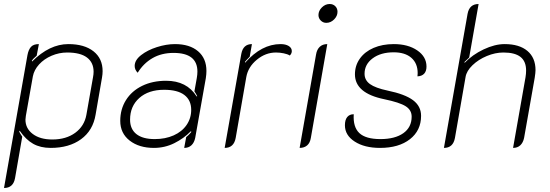

<svg xmlns="http://www.w3.org/2000/svg" viewBox="-22 -729 2743 958"><path d="M115 -454Q120 -481 132.5 -495Q145 -509 172 -509L161 -451Q143 -436 137 -426L138 -422Q225 -509 319 -509Q399 -509 444.5 -473Q490 -437 490 -374Q490 -359 487 -342L455 -157Q442 -78 382.5 -34.5Q323 9 231 9Q180 9 143.5 -11.5Q107 -32 76 -77L74 -72Q79 -62 89 -47L53 160Q44 209 -2 209ZM409 -156 442 -343Q445 -358 445 -371Q445 -417 412 -442Q379 -467 313 -467Q273 -467 235.5 -451Q198 -435 173 -407.5Q148 -380 142 -348L107 -151Q105 -139 105 -132Q105 -88 141.5 -60.5Q178 -33 239 -33Q308 -33 353.5 -66.5Q399 -100 409 -156Z M578 -126Q578 -184 606.5 -229.5Q635 -275 687 -300.5Q739 -326 807 -326Q910 -326 959 -248L962 -249Q954 -265 948 -273L960 -340Q963 -357 963 -372Q963 -465 844 -465Q784 -465 739 -439Q694 -413 665 -366Q650 -381 650 -400Q650 -429 682 -454Q714 -479 761 -494Q808 -509 851 -509Q924 -509 966 -473.5Q1008 -438 1008 -375Q1008 -359 1005 -339L952 -41Q947 -17 933 -4Q919 9 897 9L907 -45Q919 -55 925.5 -62.5Q932 -70 933 -71L930 -74Q895 -38 847.5 -14.5Q800 9 746 9Q672 9 625 -27.5Q578 -64 578 -126ZM932 -181Q932 -229 898 -255Q864 -281 797 -281Q719 -281 673 -240Q627 -199 627 -132Q627 -85 658.5 -60Q690 -35 750 -35Q803 -35 844.5 -53.5Q886 -72 909 -105.5Q932 -139 932 -181Z M1207 -345 1154 -41Q1145 9 1099 9L1182 -460Q1191 -509 1235 -509L1224 -446Q1208 -430 1200 -420L1201 -416Q1283 -509 1378 -509Q1403 -509 1418.5 -499.5Q1434 -490 1434 -474Q1434 -462 1424 -452Q1413 -459 1393.5 -463Q1374 -467 1355 -467Q1303 -467 1259.5 -431Q1216 -395 1207 -345Z M1567 -654Q1567 -675 1584 -692Q1601 -709 1623 -709Q1640 -709 1651 -698Q1662 -687 1662 -670Q1662 -649 1645 -632Q1628 -615 1606 -615Q1590 -615 1578.5 -626.5Q1567 -638 1567 -654ZM1555 -457Q1559 -482 1573.5 -495.5Q1588 -509 1611 -509L1529 -41Q1525 -16 1510.5 -3.5Q1496 9 1473 9Z M1699 -104Q1699 -131 1710.5 -145Q1722 -159 1743 -159Q1739 -95 1771 -65Q1803 -35 1876 -35Q1949 -35 1990.5 -64.5Q2032 -94 2032 -147Q2032 -180 2002 -199Q1972 -218 1895 -234Q1749 -264 1749 -358Q1749 -402 1773.5 -436.5Q1798 -471 1842 -490Q1886 -509 1943 -509Q2014 -509 2060 -477.5Q2106 -446 2106 -397Q2106 -374 2094.5 -361.5Q2083 -349 2061 -348Q2062 -354 2062 -364Q2062 -413 2030.5 -440.5Q1999 -468 1942 -468Q1878 -468 1837.5 -438Q1797 -408 1797 -361Q1797 -329 1824 -309.5Q1851 -290 1912 -277Q1999 -259 2039 -229Q2079 -199 2079 -151Q2079 -78 2023.5 -34.5Q1968 9 1874 9Q1797 9 1748 -22.5Q1699 -54 1699 -104Z M2311 -660Q2320 -709 2366 -709L2319 -442L2296 -420V-415Q2335 -456 2391 -482.5Q2447 -509 2496 -509Q2569 -509 2609.5 -475Q2650 -441 2650 -379Q2650 -367 2646 -341L2593 -41Q2588 -17 2574 -4Q2560 9 2538 9L2600 -343Q2603 -361 2603 -377Q2603 -423 2575 -445Q2547 -467 2490 -467Q2449 -467 2407 -449.5Q2365 -432 2335.5 -403.5Q2306 -375 2301 -345L2248 -41Q2239 9 2193 9Z"/></svg>

Font: K2D Thin
Style: Italic
Weight: 100
Italic angle: -10°
Designer: Katatrad Aksorn Co.,Ltd.
Foundry: Cadson Demak Co.,Ltd.
Version: Version 1.000; ttfautohint (v1.6)